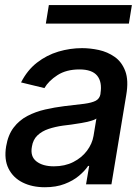

<svg xmlns="http://www.w3.org/2000/svg" viewBox="-20 -748 568 779"><path d="M162.1 11.7Q110.4 11.7 71.8 -7.6Q33.2 -26.9 14.6 -64Q-3.9 -101.1 4.9 -154.3Q12.7 -200.7 35.4 -230.5Q58.1 -260.3 91.3 -277.6Q124.5 -294.9 163.1 -303.7Q201.7 -312.5 241.2 -317.4Q291 -322.8 322 -326.9Q353 -331.1 368.7 -339.4Q384.3 -347.7 387.7 -366.7V-369.1Q395 -415.5 374.3 -440.9Q353.5 -466.3 302.2 -466.3Q249 -466.3 213.1 -443.1Q177.2 -419.9 160.2 -390.6L65.4 -413.6Q90.8 -463.4 130.1 -493.9Q169.4 -524.4 216.8 -538.6Q264.2 -552.7 313 -552.7Q345.7 -552.7 380.9 -545.2Q416 -537.6 445.1 -517.3Q474.1 -497.1 488.3 -459.5Q502.4 -421.9 492.2 -362.3L432.1 0H329.1L341.8 -74.7H337.4Q324.2 -54.7 300.3 -34.7Q276.4 -14.6 241.9 -1.5Q207.5 11.7 162.1 11.7ZM198.7 -73.2Q243.2 -73.2 277.3 -90.6Q311.5 -107.9 332.8 -136.2Q354 -164.6 359.4 -196.3L371.1 -267.1Q364.3 -261.7 347.4 -257.1Q330.6 -252.4 309.6 -248.8Q288.6 -245.1 268.3 -242.4Q248 -239.7 235.4 -238.3Q204.1 -233.9 177 -224.9Q149.9 -215.8 131.8 -198.5Q113.8 -181.2 109.4 -152.8Q102.1 -113.3 127.7 -93.3Q153.3 -73.2 198.7 -73.2ZM515.1 -727.5 502.9 -652.3H166L178.2 -727.5Z"/></svg>

Font: Inter Tight Medium
Style: Italic
Weight: 500
Italic angle: -9.39999°
Designer: Rasmus Andersson
Foundry: rsms
Version: Version 3.004